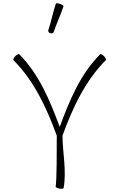

<svg xmlns="http://www.w3.org/2000/svg" viewBox="-20 -1151 712 1180"><path d="M310 -954C328 -1008 353 -1059 370 -1112C372 -1116 362 -1123 349 -1127C336 -1132 324 -1132 323 -1128C305 -1074 295 -1019 277 -966C274 -958 280 -950 289 -947C298 -944 307 -947 310 -954ZM62 -782C190 -654 267 -487 329 -317C329 -215 329 -45 322 -4C321 0 332 5 345 8C359 10 371 9 371 4C390 -102 365 -209 364 -317C425 -485 502 -653 631 -782C634 -785 629 -796 619 -806C609 -815 599 -821 596 -818C473 -695 407 -533 347 -371C287 -533 220 -695 98 -818C95 -821 84 -815 74 -806C65 -796 59 -785 62 -782Z"/></svg>

Font: Nupuram Thin
Style: Regular
Weight: 100
Designer: Santhosh Thottingal (santhosh.thottingal@gmail.com)
Foundry: SMC
Version: Version 1.000